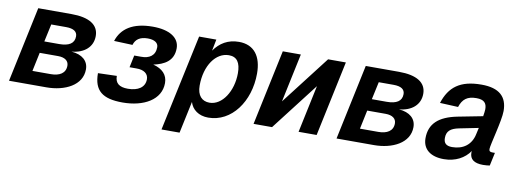

<svg xmlns="http://www.w3.org/2000/svg" viewBox="-57 -868 3614 1340"><g transform="rotate(10 1750.0 -198.0)"><path d="M14 0H279C409 0 529 -58 529 -171C529 -231 485 -270 408 -276C497 -284 556 -334 556 -412C556 -492 488 -534 363 -534H127ZM209 -313 236 -438H341C396 -438 421 -419 421 -386C421 -336 383 -313 314 -313ZM163 -96 191 -229H321C370 -229 397 -208 397 -174C397 -120 354 -96 293 -96Z M820 12C970 12 1089 -54 1089 -173C1089 -231 1052 -269 986 -286C1062 -302 1127 -336 1127 -426C1127 -501 1056 -546 938 -546C795 -546 717 -491 688 -401L819 -396C831 -436 861 -459 917 -459C964 -459 992 -441 992 -410C992 -350 950 -324 892 -325H844L826 -239H874C928 -240 960 -216 960 -177C960 -119 911 -89 840 -89C778 -89 749 -113 749 -164L616 -160C616 -36 678 12 820 12Z M1121 150H1249L1297 -76C1312 -24 1359 12 1427 12C1592 12 1710 -151 1710 -350C1710 -470 1657 -546 1548 -546C1470 -546 1414 -511 1373 -453L1389 -534H1267ZM1418 -92C1364 -92 1330 -128 1330 -198C1330 -341 1403 -442 1495 -442C1552 -442 1578 -404 1578 -329C1578 -202 1508 -92 1418 -92Z M1747 0H1878L2137 -336L2066 0H2194L2307 -534H2181L1915 -189L1988 -534H1860Z M2335 0H2600C2730 0 2850 -58 2850 -171C2850 -231 2806 -270 2729 -276C2818 -284 2877 -334 2877 -412C2877 -492 2809 -534 2684 -534H2448ZM2530 -313 2557 -438H2662C2717 -438 2742 -419 2742 -386C2742 -336 2704 -313 2635 -313ZM2484 -96 2512 -229H2642C2691 -229 2718 -208 2718 -174C2718 -120 2675 -96 2614 -96Z M3279 -66C3279 -20 3310 4 3373 4C3391 4 3412 2 3421 0L3441 -93H3423C3407 -93 3399 -98 3399 -113C3399 -144 3450 -322 3450 -391C3450 -492 3393 -546 3267 -546C3115 -546 3041 -487 3003 -370L3132 -364C3151 -422 3184 -447 3248 -447C3303 -447 3322 -424 3322 -381C3322 -369 3319 -351 3316 -331L3141 -297C3009 -271 2946 -212 2946 -110C2946 -31 3004 12 3096 12C3179 12 3243 -24 3280 -78C3279 -74 3279 -70 3279 -66ZM3079 -135C3079 -183 3105 -206 3165 -218L3300 -245C3296 -227 3293 -211 3290 -200C3274 -121 3216 -81 3139 -81C3097 -81 3079 -99 3079 -135Z"/></g></svg>

Font: Geist SemiBold
Style: Italic
Weight: 600
Italic angle: -12°
Designer: Basement.studio, Andrés Briganti, Mateo Zaragoza
Foundry: Basement.studio, Vercel, Andrés Briganti, Guido Ferreyra, Mateo Zaragoza
Version: Version 1.500